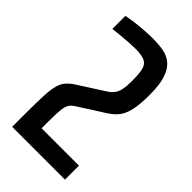

<svg xmlns="http://www.w3.org/2000/svg" viewBox="-217 -761 825 825"><g transform="rotate(45 195.5 -348.0)"><path d="M34 0V-82Q34 -148 36 -189Q38 -230 44.5 -254Q51 -278 65 -293.5Q79 -309 103 -324L214 -395Q231 -406 241 -419Q251 -432 255 -452.5Q259 -473 259 -506Q259 -551 252.5 -573.5Q246 -596 226.5 -604Q207 -612 170 -612Q154 -612 132.5 -610.5Q111 -609 88 -607Q65 -605 41 -602V-681Q60 -685 86 -688.5Q112 -692 140.5 -694Q169 -696 195 -696Q228 -696 257 -691Q286 -686 308 -668Q330 -650 342.5 -613.5Q355 -577 355 -515Q355 -457 347 -422Q339 -387 323 -366.5Q307 -346 280 -329L161 -253Q147 -244 140 -232Q133 -220 130.5 -196.5Q128 -173 128 -128V-85H355V0Z"/></g></svg>

Font: Saira ExtraCondensed SemiBold
Style: Regular
Weight: 600
Width: 2
Designer: Hector Gatti with collaboration of the Omnibus-Type team
Foundry: Omnibus-Type
Version: Version 1.101